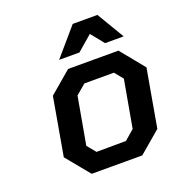

<svg xmlns="http://www.w3.org/2000/svg" viewBox="-131 -833 880 942"><g transform="rotate(-20 309.5 -361.5)"><path d="M229 -580 352 -723H481L566 -580H469L414 -648L335 -580ZM452 0H188L87 -123L140 -425L255 -523H518L619 -399L566 -97ZM247 -93 401 -94 452 -138 496 -385 460 -429H306L254 -385L210 -138Z"/></g></svg>

Font: Tomorrow Medium
Style: Italic
Weight: 500
Italic angle: -10°
Designer: Tony de Marco, Monica Rizzolli
Foundry: Just in Type
Version: Version 2.002